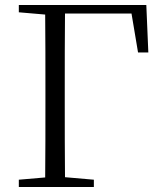

<svg xmlns="http://www.w3.org/2000/svg" viewBox="-20 -745 647 765"><path d="M55 -696 160 -687C161 -590 161 -490 161 -390V-333C161 -235 161 -136 160 -38L55 -29V0H354V-29L239 -39C238 -137 238 -235 238 -333V-390C238 -491 238 -593 239 -691H504L530 -536H571L563 -725H55Z"/></svg>

Font: Noto Serif HK Light
Style: Regular
Weight: 300
Designer: Ryoko NISHIZUKA 西塚涼子 (kana & ideographs); Frank Grießhammer (Latin, Greek & Cyrillic); Wenlong ZHANG 张文龙 (bopomofo); San
Foundry: Adobe
Version: Version 2.001;hotconv 1.1.0;makeotfexe 2.6.0